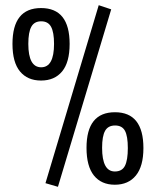

<svg xmlns="http://www.w3.org/2000/svg" viewBox="-20 -701 600 739"><path d="M155 4 360 -681 408 -665 203 18ZM28 -532Q28 -670 138 -670Q248 -670 248 -532Q248 -461 219 -426Q190 -391 138 -391Q86 -391 57 -426Q28 -461 28 -532ZM89 -532Q89 -442 138.5 -442Q188 -442 188 -532Q188 -577 176.5 -598Q165 -619 138.5 -619Q112 -619 100.5 -598Q89 -577 89 -532ZM313 -132Q313 -269 422.5 -269Q532 -269 532 -131Q532 -61 503 -25.5Q474 10 422 10Q370 10 341.5 -25.5Q313 -61 313 -132ZM373 -132Q373 -41 422 -41Q450 -41 461 -63Q472 -85 472 -131Q472 -177 461 -197.5Q450 -218 423 -218Q396 -218 384.5 -197.5Q373 -177 373 -132Z"/></svg>

Font: Titillium Web[RUS by Daymarius]
Style: Regular
Weight: 400
Designer: Cyrillization by Daymarius
Foundry: Cyrillization by Daymarius
Version: Version 1.002 September 11, 2018